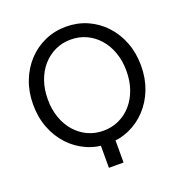

<svg xmlns="http://www.w3.org/2000/svg" viewBox="-152 -865 1087 1145"><g transform="rotate(-20 391.0 -292.5)"><path d="M344.7 0V146.5H437.5V0ZM141.6 -361.3Q141.6 -425.3 160.4 -478.3Q179.2 -531.2 213.1 -569.8Q247.1 -608.4 292.5 -629.4Q337.9 -650.4 391.1 -650.4Q444.3 -650.4 489.7 -629.4Q535.2 -608.4 569.1 -569.8Q603 -531.2 621.8 -478.3Q640.6 -425.3 640.6 -361.3Q640.6 -297.4 621.8 -244.4Q603 -191.4 569.1 -152.8Q535.2 -114.3 489.7 -93.3Q444.3 -72.3 391.1 -72.3Q337.9 -72.3 292.5 -93.3Q247.1 -114.3 213.1 -152.8Q179.2 -191.4 160.4 -244.4Q141.6 -297.4 141.6 -361.3ZM48.8 -361.3Q48.8 -280.8 75 -213.1Q101.1 -145.5 147.7 -95.5Q194.3 -45.4 256.6 -17.8Q318.8 9.8 391.1 9.8Q463.4 9.8 525.6 -17.8Q587.9 -45.4 634.5 -95.5Q681.2 -145.5 707.3 -213.1Q733.4 -280.8 733.4 -361.3Q733.4 -441.9 707.3 -509.5Q681.2 -577.1 634.5 -627.2Q587.9 -677.2 525.6 -704.8Q463.4 -732.4 391.1 -732.4Q318.8 -732.4 256.6 -704.8Q194.3 -677.2 147.7 -627.2Q101.1 -577.1 75 -509.5Q48.8 -441.9 48.8 -361.3Z"/></g></svg>

Font: Giphurs SC
Style: Regular
Weight: 400
Version: Version 0.920